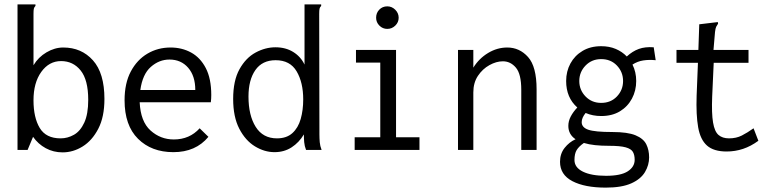

<svg xmlns="http://www.w3.org/2000/svg" viewBox="-20 -685 3540 877"><path d="M266 11Q224 11 189 -8Q154 -27 131 -60L106 0H60V-665H142V-658Q136 -652 134.5 -645Q133 -638 133 -621V-387Q155 -424 192.5 -446Q230 -468 269 -468Q352 -468 404.5 -409.5Q457 -351 457 -233Q457 -151 429 -97Q401 -43 357.5 -16Q314 11 266 11ZM257 -53Q289 -53 318 -69.5Q347 -86 365 -125Q383 -164 383 -229Q383 -320 348.5 -363Q314 -406 259 -406Q204 -406 168.5 -356.5Q133 -307 133 -227Q133 -148 161.5 -100.5Q190 -53 257 -53Z M772 10Q672 10 610.5 -51Q549 -112 549 -227Q549 -305 577.5 -358.5Q606 -412 653.5 -440Q701 -468 759 -468Q811 -468 853 -445Q895 -422 920 -374Q945 -326 945 -251Q945 -243 944.5 -234.5Q944 -226 943 -218H618Q622 -130 667.5 -89Q713 -48 774 -48Q846 -48 892 -99L932 -60Q874 10 772 10ZM621 -274H872Q872 -338 839.5 -375.5Q807 -413 754 -413Q707 -413 669 -379.5Q631 -346 621 -274Z M1234 10Q1188 10 1144.5 -16.5Q1101 -43 1073 -97Q1045 -151 1045 -233Q1045 -317 1074 -369Q1103 -421 1147.5 -445Q1192 -469 1238 -469Q1285 -469 1319.5 -447.5Q1354 -426 1371 -390V-665H1447V-658Q1441 -652 1439.5 -645Q1438 -638 1438 -621L1439 -71Q1439 -53 1440.5 -35.5Q1442 -18 1449 0H1378Q1371 -18 1369.5 -35.5Q1368 -53 1368 -71Q1346 -34 1312 -12Q1278 10 1234 10ZM1245 -53Q1289 -53 1315.5 -77Q1342 -101 1353.5 -141.5Q1365 -182 1365 -231Q1365 -308 1335 -359Q1305 -410 1239 -410Q1178 -410 1146.5 -365Q1115 -320 1115 -244Q1115 -158 1148 -105.5Q1181 -53 1245 -53Z M1600 0V-58H1717V-399H1606V-457H1789V-58H1896V0ZM1749 -553Q1728 -553 1713 -568Q1698 -583 1698 -604Q1698 -626 1712.5 -641Q1727 -656 1749 -656Q1770 -656 1785.5 -640.5Q1801 -625 1801 -604Q1801 -583 1785.5 -568Q1770 -553 1749 -553Z M2072 0V-457H2142V-376Q2168 -418 2209.5 -443Q2251 -468 2297 -468Q2353 -468 2392 -424.5Q2431 -381 2431 -277V0H2361V-275Q2361 -347 2336.5 -376Q2312 -405 2277 -405Q2247 -405 2215.5 -387.5Q2184 -370 2163 -338.5Q2142 -307 2142 -263V0Z M2726 -155Q2687 -155 2655 -169Q2637 -147 2637 -127Q2637 -103 2667 -92.5Q2697 -82 2777 -82Q2847 -82 2883 -67Q2919 -52 2932 -26Q2945 0 2945 34Q2945 69 2926 101Q2907 133 2863.5 152.5Q2820 172 2747 172Q2651 172 2594.5 142.5Q2538 113 2538 54Q2538 17 2559 -9.5Q2580 -36 2609 -49Q2576 -71 2576 -110Q2576 -132 2587 -153Q2598 -174 2617 -194Q2566 -239 2566 -315Q2566 -359 2585.5 -395Q2605 -431 2641 -452.5Q2677 -474 2726 -474Q2763 -474 2792.5 -461.5Q2822 -449 2843 -427Q2869 -451 2898 -461.5Q2927 -472 2966 -469L2975 -410Q2945 -413 2918.5 -409Q2892 -405 2869 -390Q2886 -356 2886 -315Q2886 -271 2866.5 -234.5Q2847 -198 2811.5 -176.5Q2776 -155 2726 -155ZM2726 -215Q2770 -215 2798 -244.5Q2826 -274 2826 -315Q2826 -356 2798 -385.5Q2770 -415 2726 -415Q2683 -415 2654.5 -385.5Q2626 -356 2626 -315Q2626 -274 2654.5 -244.5Q2683 -215 2726 -215ZM2604 46Q2604 80 2642.5 99Q2681 118 2748 118Q2816 118 2847.5 97.5Q2879 77 2879 45Q2879 23 2871 9Q2863 -5 2838 -12Q2813 -19 2762 -19Q2727 -19 2698.5 -22Q2670 -25 2647 -32Q2624 -16 2614 0.5Q2604 17 2604 46Z M3299 7Q3240 7 3209.5 -20Q3179 -47 3169 -103.5Q3159 -160 3162 -248L3168 -398H3070V-457H3170L3174 -574L3249 -583L3259 -584L3260 -577Q3255 -570 3251.5 -563Q3248 -556 3246 -539L3239 -457H3399V-398H3240L3233 -243Q3230 -167 3237 -125.5Q3244 -84 3262 -68.5Q3280 -53 3310 -53Q3343 -53 3368.5 -66Q3394 -79 3422 -99L3444 -42Q3410 -17 3374 -5Q3338 7 3299 7Z"/></svg>

Font: Ligconsolata
Style: Regular
Weight: 400
Monospace: yes
Designer: Raph Levien, Cyreal, Brenton Simpson
Foundry: Raph Levien, Cyreal, Google
Version: Version 3.001; ttfautohint (v1.8.2.53-6de2)